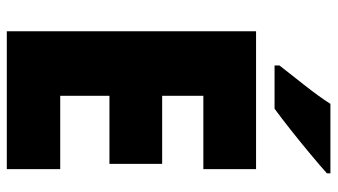

<svg xmlns="http://www.w3.org/2000/svg" viewBox="-228 -738 967 550"><g transform="rotate(90 255.0 -463.5)"><path d="M465 0H70V-714H465V-563H255V-445H450V-294H255V-153H465ZM477 -917Q457 -899 423.5 -871Q390 -843 354 -814.5Q318 -786 292 -767H168V-781Q193 -813 225 -853.5Q257 -894 278 -927H477Z"/></g></svg>

Font: Noto Sans Sinhala UI SemiCondensed Black
Style: Regular
Weight: 900
Width: 4
Designer: Jelle Bosma - Monotype Design Team
Foundry: Monotype Imaging Inc.
Version: Version 2.006; ttfautohint (v1.8.4.7-5d5b)